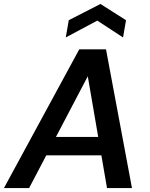

<svg xmlns="http://www.w3.org/2000/svg" viewBox="-40 -949 755 969"><path d="M-20 0 360 -700H495L626 0H500L403 -564L107 0ZM112 -165 159 -258H525L540 -165ZM292 -760 307 -847 467 -929 596 -847 581 -760 451 -845Z"/></svg>

Font: DM Sans 18pt SemiBold
Style: Italic
Weight: 600
Italic angle: -10°
Designer: Colophon Foundry, Jonny Pinhorn
Foundry: Colophon Foundry
Version: Version 4.004;gftools[0.9.30]